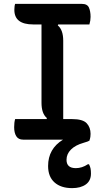

<svg xmlns="http://www.w3.org/2000/svg" viewBox="-20 -720 540 990"><path d="M443 0H441L443 3Q439 7 431 10Q423 13 412 16Q369 28 346 51Q323 74 323 104Q323 147 371 147Q403 147 433 127H439Q445 139 447 149.5Q449 160 449 175Q449 212 422.5 231Q396 250 352 250Q294 250 261 220.5Q228 191 228 136Q228 47 305 0H99Q75 0 64 -17.5Q53 -35 53 -64Q53 -89 58 -106H220L222 -111Q194 -134 194 -190V-594H151Q54 -594 54 -669Q54 -677 55 -686Q56 -695 58 -700H402Q430 -700 438.5 -681Q447 -662 447 -633Q447 -614 441 -594H280L278 -589Q306 -566 306 -510V-106H351Q407 -106 427 -84.5Q447 -63 447 -30Q447 -22 446 -14.5Q445 -7 443 0Z"/></svg>

Font: Recursive Sn Csl St Med
Style: Regular
Weight: 500
Version: Version 1.079;hotconv 1.0.112;makeotfexe 2.5.65598; ttfautoh